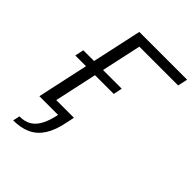

<svg xmlns="http://www.w3.org/2000/svg" viewBox="-245 -772 1088 1088"><g transform="rotate(45 299.5 -228.0)"><path d="M73 0 216 -658H288L145 0ZM236 -599 249 -658H599L586 -599ZM54 -307 65 -360H373L362 -307ZM65 202 74 161Q119 161 148 142Q177 123 195 86.5Q213 50 223 0H115L127 -52H298L287 0Q273 71 244 116Q215 161 170.5 181.5Q126 202 65 202Z"/></g></svg>

Font: Ysabeau Infant
Style: Italic
Weight: 400
Italic angle: -12°
Designer: Christian Thalmann (Catharsis Fonts)
Version: Version 2.001;gftools[0.9.30]; featfreeze: ss01,ss02,lnum